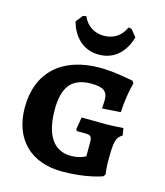

<svg xmlns="http://www.w3.org/2000/svg" viewBox="-110 -812 776 905"><g transform="rotate(15 277.5 -359.5)"><path d="M302 -568C386 -568 431 -629 448 -691L421 -725L405 -728C386 -683 347 -660 302 -660C257 -660 218 -683 199 -728L183 -725L156 -691C173 -629 218 -568 302 -568ZM277 9C399 9 472 -20 472 -20L480 -31C477 -47 475 -68 475 -98C475 -191 480 -211 510 -229L504 -264C504 -264 459 -260 417 -260C373 -260 325 -261 301 -261L291 -201L296 -193H336C364 -193 370 -186 370 -157V-90C370 -90 343 -73 298 -73C215 -73 169 -139 169 -265C169 -378 212 -427 305 -427C363 -427 385 -411 385 -369C385 -347 383 -327 383 -327L473 -333C477 -416 495 -479 495 -479L489 -490C489 -490 398 -510 325 -510C140 -510 30 -409 30 -238C30 -84 124 9 277 9Z"/></g></svg>

Font: Alegreya SC
Style: Bold
Weight: 700
Designer: Juan Pablo del Peral
Foundry: Huerta Tipografica
Version: Version 2.007;PS 002.007;hotconv 1.0.88;makeotf.lib2.5.64775